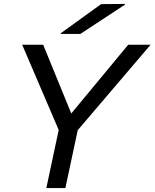

<svg xmlns="http://www.w3.org/2000/svg" viewBox="-20 -958 787 978"><path d="M747 -730 376 -295 313 0H216L279 -296L93 -730H200L343 -380L633 -730ZM290 -785V-789L495 -937L617 -938L616 -934L389 -785Z"/></svg>

Font: Nacelle
Style: Italic
Weight: 400
Italic angle: -12°
Designer: Sora Sagano
Foundry: Sora Sagano
Version: Version 1.000;FEAKit 1.0